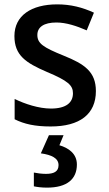

<svg xmlns="http://www.w3.org/2000/svg" viewBox="-20 -569 499 879"><path d="M419 -152C419 -241 366 -276 272 -314C178 -352 151 -370 151 -409C151 -445 181 -466 238 -466C283 -466 331 -450 377 -430L410 -511C358 -535 304 -549 242 -549C124 -549 46 -498 46 -404C46 -315 99 -281 194 -240C292 -199 314 -178 314 -142C314 -100 284 -72 213 -72C158 -72 94 -93 47 -116V-23C91 -1 140 10 212 10C345 10 419 -46 419 -152ZM332 184C332 134 293 108 252 96L271 50H204L167 133C216 140 248 155 248 187C248 217 226 227 190 227C172 227 149 224 135 221V284C149 287 170 290 195 290C287 290 332 251 332 184Z"/></svg>

Font: Noto Sans Thai Medium
Style: Regular
Weight: 500
Designer: Monotype Design Team
Foundry: Monotype Imaging Inc.
Version: Version 1.901